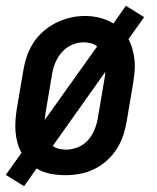

<svg xmlns="http://www.w3.org/2000/svg" viewBox="-21 -596 541 662"><path d="M62 46 -1 7 53 -69Q44 -86 39 -104.5Q34 -123 32.5 -142.5Q31 -162 32.5 -182Q34 -202 37 -221L59 -351Q63 -376 71 -400.5Q79 -425 93.5 -447.5Q108 -470 128.5 -488Q149 -506 172.5 -517.5Q196 -529 221 -535Q246 -541 272 -541Q298 -541 323.5 -534.5Q349 -528 370 -515L413 -576L476 -537L422 -461Q431 -444 436 -425.5Q441 -407 443 -387.5Q445 -368 443 -348Q441 -328 438 -309L416 -179Q412 -154 404 -129.5Q396 -105 381.5 -82.5Q367 -60 347 -42Q327 -24 303 -12.5Q279 -1 254 3.5Q229 8 204 8Q178 8 152.5 3Q127 -2 105 -15ZM133 -182 314 -436Q304 -444 292 -447Q280 -450 267 -450Q246 -450 226 -441Q206 -432 191.5 -415Q177 -398 169 -378Q161 -358 158 -337L136 -207Q135 -201 134.5 -194.5Q134 -188 133 -182ZM206 -80Q227 -80 248 -88.5Q269 -97 283.5 -114Q298 -131 306 -151.5Q314 -172 317 -193L339 -323Q340 -329 341 -335.5Q342 -342 342 -348L161 -93Q170 -86 182 -83Q194 -80 206 -80Z"/></svg>

Font: Iosevka Curly Slab SmBdObl
Style: Regular
Weight: 600
Italic angle: -9°
Monospace: yes
Designer: Belleve Invis
Foundry: Belleve Invis
Version: Version 11.0.0; ttfautohint (v1.8.3)